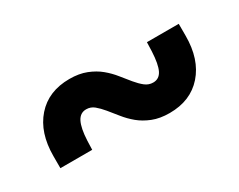

<svg xmlns="http://www.w3.org/2000/svg" viewBox="-45 -587 689 554"><g transform="rotate(-30 300.0 -310.0)"><path d="M48 -215H154L155 -245Q157 -286 167 -305.5Q177 -325 197 -325Q212 -325 223.5 -315.5Q235 -306 247 -291.5Q259 -277 272.5 -260Q286 -243 303.5 -228.5Q321 -214 345 -204.5Q369 -195 401 -195Q471 -195 511.5 -241Q552 -287 552 -365V-405H446L445 -375Q443 -333 433.5 -314Q424 -295 404 -295Q389 -295 377 -304.5Q365 -314 353 -328.5Q341 -343 327.5 -360Q314 -377 296.5 -391.5Q279 -406 255 -415.5Q231 -425 199 -425Q129 -425 88.5 -379Q48 -333 48 -255Z"/></g></svg>

Font: CommitMonoV142 ExtLt
Style: Regular
Weight: 200
Monospace: yes
Designer: Eigil Nikolajsen
Foundry: Eigil Nikolajsen
Version: Version 1.142